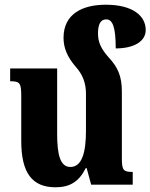

<svg xmlns="http://www.w3.org/2000/svg" viewBox="-20 -782 637 813"><path d="M496 -112V-395C496 -459 479 -497 441 -538C408 -575 395 -603 395 -640C395 -678 405 -700 430 -700C458 -700 470 -664 470 -577C546 -577 597 -606 597 -655C597 -715 542 -762 428 -762C329 -762 249 -723 249 -622C249 -579 265 -541 300 -500C330 -467 344 -430 344 -386V-228C344 -139 328 -75 278 -75C235 -75 222 -127 222 -215V-492H23V-438C65 -438 70 -430 70 -374V-185C70 -50 116 11 215 11C275 11 314 -12 343 -70H347L366 0H542V-54C503 -54 496 -60 496 -112Z"/></svg>

Font: Noto Serif Armenian Condensed Extra
Style: Regular
Weight: 800
Width: 3
Designer: Monotype Design Team
Foundry: Monotype Imaging Inc.
Version: Version 1.901